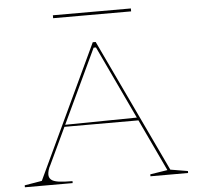

<svg xmlns="http://www.w3.org/2000/svg" viewBox="-58 -922 1012 981"><g transform="rotate(-5 448.5 -431.5)"><path d="M30 0V-10L119 -25L440 -708H455L778 -25L867 -10V0H674V-10L763 -24L454 -680H442L170 -103Q162 -89 158.5 -76Q155 -63 155 -54Q155 -38 166 -28Q177 -18 203.5 -14Q230 -10 275 -10V0ZM251 -290V-300L642 -305V-290ZM249 -848V-863H649V-848Z"/></g></svg>

Font: Kalnia SemiExpanded Thin
Style: Regular
Weight: 250
Width: 6
Designer: Frida Medrano
Foundry: Frida Medrano
Version: Version 1.105